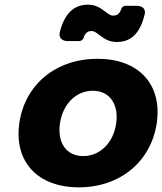

<svg xmlns="http://www.w3.org/2000/svg" viewBox="-20 -797 695 823"><path d="M357 -777C296 -777 256 -738 236 -658C231 -635 246 -621 270 -621H321C328 -621 336 -628 338 -634C344 -654 355 -664 372 -664C401 -664 420 -617 481 -617C542 -617 581 -655 600 -735C606 -758 591 -772 567 -772H516C510 -772 501 -765 500 -759C494 -740 483 -730 465 -730C437 -730 416 -777 357 -777ZM398 -545C221 -545 87 -436 63 -270C39 -104 141 6 318 6C494 6 628 -104 652 -270C676 -436 574 -545 398 -545ZM378 -408C449 -408 490 -351 478 -268C466 -184 408 -128 337 -128C265 -128 225 -184 237 -268C249 -351 306 -408 378 -408Z"/></svg>

Font: Trueno
Style: RoundBdIt
Weight: 700
Designer: Julieta Ulanovsky, Jasper
Foundry: Julieta Ulanovsky, Cannot Into Space Fonts
Version: Version 3.001